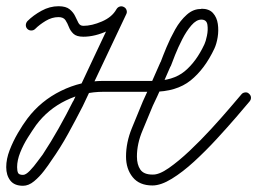

<svg xmlns="http://www.w3.org/2000/svg" viewBox="-31 -579 827 617"><path d="M57 -486Q52 -491 52 -498Q52 -505 57 -511Q76 -530 102.5 -544.5Q129 -559 157 -559Q181 -559 193 -549Q205 -539 210.5 -527Q216 -515 221 -505.5Q226 -496 237 -496Q264 -496 296.5 -510Q329 -524 343 -549Q347 -556 354 -558Q361 -560 367 -556Q373 -553 375.5 -546Q378 -539 374 -533Q356 -499 315 -480Q274 -461 237 -461Q215 -461 205 -470.5Q195 -480 190.5 -492Q186 -504 179.5 -514Q173 -524 157 -524Q136 -524 116 -512Q96 -500 82 -486Q77 -481 69.5 -481Q62 -481 57 -486ZM366 -557Q373 -554 375.5 -547Q378 -540 375 -534Q340 -460 305 -386Q270 -312 235 -238Q235 -238 235 -238Q235 -238 235 -238Q235 -238 235 -238Q235 -238 235 -238Q212 -193 187.5 -148.5Q163 -104 134 -63Q125 -49 110.5 -30Q96 -11 78.5 3.5Q61 18 43 18Q15 18 2 1Q-11 -16 -11 -42Q-11 -68 0 -96.5Q11 -125 26.5 -151.5Q42 -178 57 -198Q100 -255 165 -287Q230 -319 301 -319Q340 -319 380 -319Q420 -319 460 -319Q525 -319 562.5 -350Q600 -381 626 -437Q630 -445 634 -464Q638 -483 635.5 -499.5Q633 -516 616 -516Q616 -516 616 -516Q616 -516 616 -516Q616 -516 616 -516Q616 -516 616 -516Q600 -516 584 -497.5Q568 -479 554.5 -452.5Q541 -426 531.5 -402Q522 -378 518 -367Q518 -367 518 -366.5Q518 -366 518 -366Q518 -366 517.5 -366Q517 -366 517 -366Q503 -334 489 -302Q475 -270 460 -239Q460 -239 460 -239Q460 -239 460 -239Q460 -239 460 -239Q460 -239 460 -239Q445 -202 427 -159.5Q409 -117 409 -76Q409 -50 420 -34Q431 -18 459 -18Q480 -17 511.5 -39Q543 -61 578.5 -94.5Q614 -128 647.5 -164.5Q681 -201 707 -231.5Q733 -262 745 -276Q749 -281 756.5 -282Q764 -283 769 -278Q775 -273 775.5 -266Q776 -259 771 -253Q756 -235 728 -202.5Q700 -170 665 -132Q630 -94 593 -60Q556 -26 521 -4.5Q486 17 459 17Q417 17 395.5 -9.5Q374 -36 374 -76Q374 -121 392.5 -166.5Q411 -212 428 -253Q428 -253 428 -253Q428 -253 428 -253Q428 -253 428 -253Q428 -253 428 -253Q443 -285 457 -316.5Q471 -348 485 -380Q485 -380 485 -380Q485 -380 485 -380Q485 -380 485 -379.5Q485 -379 485 -379Q492 -398 504 -427Q516 -456 532 -484.5Q548 -513 569.5 -532Q591 -551 616 -550Q616 -550 616 -550Q616 -550 616 -550Q616 -550 616 -550.5Q616 -551 616 -551Q641 -551 653.5 -537Q666 -523 669 -502Q672 -481 668.5 -459.5Q665 -438 658 -423Q627 -357 581.5 -320.5Q536 -284 460 -284Q420 -284 380 -284Q340 -284 301 -284Q238 -284 180.5 -256Q123 -228 85 -177Q73 -160 58.5 -137Q44 -114 34 -89Q24 -64 24 -42Q24 -30 27 -23.5Q30 -17 43 -17Q52 -17 65 -30.5Q78 -44 89.5 -60Q101 -76 106 -82Q133 -123 157.5 -166.5Q182 -210 204 -254Q204 -254 204 -254Q204 -254 204 -253Q204 -253 204 -253Q204 -253 204 -253Q239 -327 273.5 -401Q308 -475 343 -548Q346 -555 353 -557.5Q360 -560 366 -557Z"/></svg>

Font: FRB American Cursive Guidelines Arrows
Style: Italic
Weight: 400
Italic angle: -25°
Version: Version 2.0;Modular Font Editor K font №1